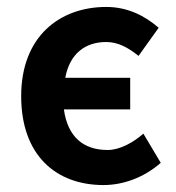

<svg xmlns="http://www.w3.org/2000/svg" viewBox="-20 -522 507 553"><path d="M278 11C334 11 394 -10 443 -53L393 -137C364 -112 326 -90 290 -90C221 -90 175 -127 164 -207H355V-298H168C181 -368 226 -401 286 -401C320 -401 349 -385 379 -361L437 -442C398 -476 348 -502 286 -502C153 -502 41 -418 41 -245C41 -74 142 11 278 11Z"/></svg>

Font: Source Sans Pro SemBd
Style: Regular
Weight: 700
Designer: Paul D. Hunt
Foundry: Adobe Systems Incorporated
Version: Version 2.020;PS 2.0;hotconv 1.0.86;makeotf.lib2.5.63406